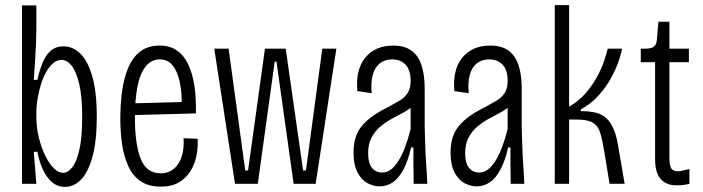

<svg xmlns="http://www.w3.org/2000/svg" viewBox="-20 -718 2746 750"><path d="M234 12Q204 12 182.5 -7Q161 -26 147 -57Q133 -88 126 -125H112L122 0H66V-271V-697H122V-601Q122 -579 120.5 -544Q119 -509 116.5 -472Q114 -435 112 -406H126Q134 -442 146 -472Q158 -502 178 -519.5Q198 -537 228 -537Q264 -537 293 -509.5Q322 -482 340 -421.5Q358 -361 358 -262Q358 -168 341.5 -107Q325 -46 297 -17Q269 12 234 12ZM227 -43Q245 -43 262 -64Q279 -85 290 -132.5Q301 -180 301 -261Q301 -343 289 -392Q277 -441 259 -462.5Q241 -484 220 -484Q203 -484 188 -471.5Q173 -459 161 -438Q149 -417 140.5 -390Q132 -363 127 -334Q122 -305 122 -277V-262Q122 -220 131.5 -181.5Q141 -143 156 -111.5Q171 -80 189.5 -61.5Q208 -43 227 -43Z M609 11Q559 11 528 -11Q497 -33 480 -71.5Q463 -110 456.5 -157Q450 -204 450 -255Q450 -311 457 -362Q464 -413 481 -453.5Q498 -494 528 -517Q558 -540 604 -540Q644 -540 671.5 -520.5Q699 -501 715.5 -466Q732 -431 739.5 -382Q747 -333 745 -275L488 -268V-314L710 -320L690 -301Q691 -357 682 -398.5Q673 -440 654 -463Q635 -486 604 -486Q571 -486 549 -458.5Q527 -431 517 -380Q507 -329 507 -258Q507 -155 529.5 -98Q552 -41 608 -41Q629 -41 646 -50Q663 -59 675 -76Q687 -93 693 -118.5Q699 -144 697 -178L752 -176Q754 -145 748 -112.5Q742 -80 725.5 -52Q709 -24 680.5 -6.5Q652 11 609 11Z M898 0 817 -528H873L938 -52H949L1015 -528H1096L1164 -52H1175L1239 -528H1294L1213 0H1127L1060 -477H1053L987 0Z M1463 10Q1439 10 1415.5 -2.5Q1392 -15 1376.5 -44.5Q1361 -74 1361 -122Q1361 -155 1369 -180.5Q1377 -206 1393.5 -226Q1410 -246 1435 -264Q1460 -282 1495 -299Q1520 -313 1540 -324.5Q1560 -336 1572 -354Q1584 -372 1584 -403Q1584 -444 1564.5 -465Q1545 -486 1512 -486Q1483 -486 1463.5 -470.5Q1444 -455 1436 -425.5Q1428 -396 1432 -354L1376 -362Q1372 -404 1380 -437Q1388 -470 1407 -493Q1426 -516 1453 -528Q1480 -540 1516 -540Q1560 -540 1587 -520.5Q1614 -501 1626.5 -463.5Q1639 -426 1639 -370V-220Q1640 -192 1641 -152.5Q1642 -113 1645 -73Q1648 -33 1649 0H1596Q1595 -33 1595 -71Q1595 -109 1595 -142H1586Q1574 -90 1556 -56Q1538 -22 1514.5 -6Q1491 10 1463 10ZM1473 -44Q1491 -44 1506.5 -55.5Q1522 -67 1536 -89Q1550 -111 1562 -142.5Q1574 -174 1584 -214V-315L1613 -338Q1608 -318 1592 -303.5Q1576 -289 1554 -277.5Q1532 -266 1508.5 -253Q1485 -240 1464.5 -222.5Q1444 -205 1431 -180Q1418 -155 1418 -119Q1418 -81 1433 -62.5Q1448 -44 1473 -44Z M1842 10Q1818 10 1794.5 -2.5Q1771 -15 1755.5 -44.5Q1740 -74 1740 -122Q1740 -155 1748 -180.5Q1756 -206 1772.5 -226Q1789 -246 1814 -264Q1839 -282 1874 -299Q1899 -313 1919 -324.5Q1939 -336 1951 -354Q1963 -372 1963 -403Q1963 -444 1943.5 -465Q1924 -486 1891 -486Q1862 -486 1842.5 -470.5Q1823 -455 1815 -425.5Q1807 -396 1811 -354L1755 -362Q1751 -404 1759 -437Q1767 -470 1786 -493Q1805 -516 1832 -528Q1859 -540 1895 -540Q1939 -540 1966 -520.5Q1993 -501 2005.5 -463.5Q2018 -426 2018 -370V-220Q2019 -192 2020 -152.5Q2021 -113 2024 -73Q2027 -33 2028 0H1975Q1974 -33 1974 -71Q1974 -109 1974 -142H1965Q1953 -90 1935 -56Q1917 -22 1893.5 -6Q1870 10 1842 10ZM1852 -44Q1870 -44 1885.5 -55.5Q1901 -67 1915 -89Q1929 -111 1941 -142.5Q1953 -174 1963 -214V-315L1992 -338Q1987 -318 1971 -303.5Q1955 -289 1933 -277.5Q1911 -266 1887.5 -253Q1864 -240 1843.5 -222.5Q1823 -205 1810 -180Q1797 -155 1797 -119Q1797 -81 1812 -62.5Q1827 -44 1852 -44Z M2147 0V-698H2203V-301Q2242 -324 2268.5 -355Q2295 -386 2313 -419.5Q2331 -453 2340.5 -482Q2350 -511 2354 -528H2410Q2404 -496 2390 -461.5Q2376 -427 2356 -395Q2336 -363 2309.5 -336Q2283 -309 2249 -291V-284Q2275 -284 2298 -280Q2321 -276 2339.5 -263.5Q2358 -251 2372 -224.5Q2386 -198 2394 -152L2420 0H2361L2341 -123Q2333 -172 2324.5 -199.5Q2316 -227 2295.5 -239Q2275 -251 2232 -251H2203V0Z M2624 6Q2582 6 2560.5 -19Q2539 -44 2539 -96V-475H2483V-528H2502Q2526 -528 2535.5 -537Q2545 -546 2546 -564L2552 -633H2595V-528H2671V-475H2595V-100Q2595 -74 2601.5 -61.5Q2608 -49 2630 -49Q2635 -49 2646.5 -51.5Q2658 -54 2673 -58V0Q2657 4 2644.5 5Q2632 6 2624 6Z"/></svg>

Font: Bricolage Grotesque 24pt Condensed ExtraLight
Style: Regular
Weight: 250
Width: 3
Designer: Mathieu Triay
Foundry: Atelier Triay
Version: Version 1.001;gftools[0.9.33.dev8+g029e19f]